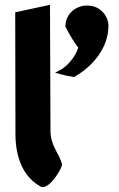

<svg xmlns="http://www.w3.org/2000/svg" viewBox="-20 -765 491 795"><path d="M429 -657C429 -700 395 -737 354 -741C299 -749 250 -709 251 -655C267 -622 286 -591 304 -568C291 -524 251 -486 231 -476L208 -464L233 -457C251 -452 269 -449 286 -446C370 -492 429 -573 429 -657ZM153 10H155C194 10 238 -74 237 -83C228 -127 189 -159 189 -224L187 -745L43 -714L44 -210C44 -104 82 -26 153 10Z"/></svg>

Font: Bluebird
Style: SfBdExt
Weight: 700
Designer: Jasper
Foundry: Cannot Into Space Fonts
Version: Version 0.98